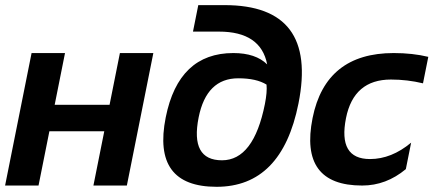

<svg xmlns="http://www.w3.org/2000/svg" viewBox="-28 -718 1678 743"><path d="M-8.3 0 94.2 -512.7H223.6L183.6 -312.5H396L436 -512.7H565.4L462.9 0H333.5L375.5 -210H163.1L121.1 0Z M997.1 -315.4Q1006.3 -362.3 1003.4 -390.6Q964.4 -415 894 -415Q771 -415 740.7 -263.7Q707.5 -97.7 831.1 -97.7Q953.6 -97.7 997.1 -315.4ZM1127 -317.4Q1062.5 4.9 810.1 4.9Q559.6 4.9 613.3 -263.7Q663.1 -512.7 875 -512.7Q961.4 -512.7 1005.9 -468.8Q981.4 -595.7 819.3 -595.7H718.8L739.3 -698.2H840.8Q1203.1 -698.2 1127 -317.4Z M1542.5 -63.5Q1466.3 0 1373.5 0Q1129.4 0 1181.6 -261.2Q1231.9 -512.7 1495.6 -512.7Q1568.8 -512.7 1629.4 -498L1608.9 -395.5Q1548.3 -410.2 1484.9 -410.2Q1340.8 -410.2 1311 -261.2Q1279.3 -102.5 1403.8 -102.5Q1486.8 -102.5 1563 -166Z"/></svg>

Font: Sansation
Style: Bold Italic
Weight: 700
Designer: Bernd Montag
Version: Version 1.301